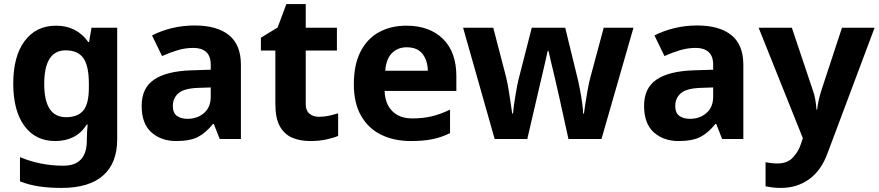

<svg xmlns="http://www.w3.org/2000/svg" viewBox="-20 -682 4311 942"><path d="M255 -556Q356 -556 413 -476H417L429 -546H555V1Q555 118 486 179Q417 240 282 240Q224 240 174.5 233Q125 226 78 208V89Q179 131 291 131Q406 131 406 7V-4Q406 -21 407.5 -39Q409 -57 410 -71H406Q378 -28 339 -9Q300 10 251 10Q154 10 99.5 -64.5Q45 -139 45 -272Q45 -406 101 -481Q157 -556 255 -556ZM302 -435Q197 -435 197 -270Q197 -107 304 -107Q361 -107 388.5 -139.5Q416 -172 416 -253V-271Q416 -359 389 -397Q362 -435 302 -435Z M935 -557Q1045 -557 1103.5 -509.5Q1162 -462 1162 -364V0H1058L1029 -74H1025Q990 -30 951 -10Q912 10 844 10Q771 10 723 -32.5Q675 -75 675 -163Q675 -250 736 -291.5Q797 -333 919 -337L1014 -340V-364Q1014 -407 991.5 -427Q969 -447 929 -447Q889 -447 851 -435.5Q813 -424 775 -407L726 -508Q770 -531 823.5 -544Q877 -557 935 -557ZM1014 -253 956 -251Q884 -249 856 -225Q828 -201 828 -162Q828 -128 848 -113.5Q868 -99 900 -99Q948 -99 981 -127.5Q1014 -156 1014 -208Z M1545 -109Q1570 -109 1593 -114Q1616 -119 1639 -126V-15Q1615 -5 1579.5 2.5Q1544 10 1502 10Q1453 10 1414.5 -6Q1376 -22 1353.5 -61.5Q1331 -101 1331 -171V-434H1260V-497L1342 -547L1385 -662H1480V-546H1633V-434H1480V-171Q1480 -140 1498 -124.5Q1516 -109 1545 -109Z M1974 -556Q2087 -556 2153 -491.5Q2219 -427 2219 -308V-236H1867Q1869 -173 1904.5 -137Q1940 -101 2003 -101Q2056 -101 2099 -111.5Q2142 -122 2188 -144V-29Q2148 -9 2103.5 0.5Q2059 10 1996 10Q1914 10 1851 -20.5Q1788 -51 1752 -113Q1716 -175 1716 -269Q1716 -364 1748.5 -428Q1781 -492 1839 -524Q1897 -556 1974 -556ZM1975 -450Q1932 -450 1903.5 -422Q1875 -394 1870 -335H2079Q2078 -385 2053 -417.5Q2028 -450 1975 -450Z M2769 0 2727 -191Q2723 -208 2715.5 -241.5Q2708 -275 2699 -313.5Q2690 -352 2682 -384.5Q2674 -417 2671 -432H2667Q2664 -417 2656.5 -384.5Q2649 -352 2640 -313.5Q2631 -275 2623 -241Q2615 -207 2611 -189L2567 0H2407L2252 -546H2400L2463 -304Q2469 -279 2475 -244Q2481 -209 2485.5 -176.5Q2490 -144 2493 -125H2497Q2498 -139 2501 -162.5Q2504 -186 2508.5 -211Q2513 -236 2516.5 -256.5Q2520 -277 2522 -284L2589 -546H2753L2817 -284Q2820 -270 2826 -239Q2832 -208 2836.5 -175.5Q2841 -143 2841 -125H2845Q2847 -142 2852 -174.5Q2857 -207 2863.5 -243Q2870 -279 2877 -304L2942 -546H3088L2931 0Z M3400 -557Q3510 -557 3568.5 -509.5Q3627 -462 3627 -364V0H3523L3494 -74H3490Q3455 -30 3416 -10Q3377 10 3309 10Q3236 10 3188 -32.5Q3140 -75 3140 -163Q3140 -250 3201 -291.5Q3262 -333 3384 -337L3479 -340V-364Q3479 -407 3456.5 -427Q3434 -447 3394 -447Q3354 -447 3316 -435.5Q3278 -424 3240 -407L3191 -508Q3235 -531 3288.5 -544Q3342 -557 3400 -557ZM3479 -253 3421 -251Q3349 -249 3321 -225Q3293 -201 3293 -162Q3293 -128 3313 -113.5Q3333 -99 3365 -99Q3413 -99 3446 -127.5Q3479 -156 3479 -208Z M3702 -546H3865L3968 -239Q3976 -217 3980 -193.5Q3984 -170 3986 -144H3989Q3992 -170 3997.5 -193.5Q4003 -217 4010 -239L4111 -546H4271L4040 70Q4009 155 3949.5 197.5Q3890 240 3812 240Q3787 240 3768.5 237.5Q3750 235 3736 232V114Q3747 116 3762.5 118Q3778 120 3795 120Q3842 120 3869.5 91.5Q3897 63 3910 23L3919 -4Z"/></svg>

Font: Noto IKEA Arabic
Style: Bold
Weight: 700
Designer: Monotype Design Team
Foundry: Monotype Imaging Inc.
Version: Version 1.200